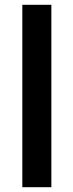

<svg xmlns="http://www.w3.org/2000/svg" viewBox="-20 -780 306 800"><path d="M194 0V-760H73V0Z"/></svg>

Font: Noto Sans Ethiopic SemiCondensed SemiBold
Style: Regular
Weight: 600
Width: 4
Designer: Monotype Design Team
Foundry: Monotype Imaging Inc.
Version: Version 2.102